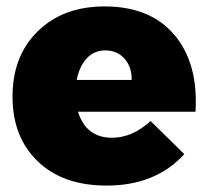

<svg xmlns="http://www.w3.org/2000/svg" viewBox="-20 -571 649 598"><path d="M19 -270Q19 -397 98 -474Q177 -551 306 -551Q448 -551 523 -462.5Q598 -374 589 -223H223Q248 -142 329 -142Q392 -142 449 -194L554 -91Q465 7 312 7Q176 7 97.5 -68.5Q19 -144 19 -270ZM219 -322H390Q391 -362 368 -388Q345 -414 308 -414Q273 -414 250 -389Q227 -364 219 -322Z"/></svg>

Font: Trueno
Style: ExBd
Weight: 800
Designer: Julieta Ulanovsky
Foundry: Julieta Ulanovsky
Version: Version 3.001b